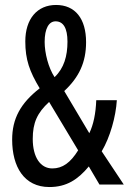

<svg xmlns="http://www.w3.org/2000/svg" viewBox="-20 -744 519 774"><path d="M206 -724C130 -724 82 -668 82 -577C82 -504 99 -456 140 -388C63 -328 29 -266 29 -181C29 -72 77 10 179 10C248 10 294 -20 338 -73L381 0H479L390 -134C424 -191 447 -274 451 -340H368C366 -287 357 -242 340 -207L239 -377C299 -433 327 -493 327 -574C327 -669 283 -724 206 -724ZM204 -658C235 -658 252 -631 252 -576C252 -518 238 -469 200 -433C175 -471 160 -530 160 -575C160 -629 177 -658 204 -658ZM178 -333 295 -138C264 -88 232 -65 191 -65C143 -65 112 -110 112 -184C112 -249 130 -289 178 -333Z"/></svg>

Font: Noto Sans Devanagari ExtraCondensed
Style: Regular
Weight: 400
Width: 2
Designer: Jelle Bosma - Monotype Design Team
Foundry: Monotype Imaging Inc.
Version: Version 2.004